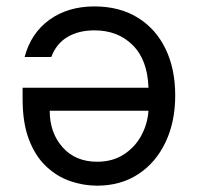

<svg xmlns="http://www.w3.org/2000/svg" viewBox="-20 -577 622 604"><path d="M277 -556.8Q355.8 -556.8 412.8 -521.8Q469.8 -486.9 500.5 -423.8Q531.2 -360.8 531.2 -277Q531.2 -193.2 500.5 -129.1Q469.8 -65 414.6 -28.9Q359.4 7.1 285.5 7.1Q242.9 7.1 201.3 -7.1Q159.8 -21.3 125.7 -53.1Q91.6 -84.9 71.4 -137.3Q51.1 -189.6 51.1 -265.6V-301.1H447.1Q444.2 -388.5 397.5 -435Q350.9 -481.5 277 -481.5Q227.6 -481.5 192.5 -460.8Q157.3 -440 141.3 -397.7H57.5Q77.4 -473 135.7 -514.9Q193.9 -556.8 277 -556.8ZM447.1 -228.7H136.4Q136.4 -159.4 176.8 -113.8Q217.3 -68.2 285.5 -68.2Q333.5 -68.2 368.6 -90.6Q403.8 -112.9 424 -149.7Q444.2 -186.4 447.1 -228.7Z"/></svg>

Font: Inter Zeller
Style: Regular
Weight: 400
Designer: Rasmus Andersson; Joe Bland
Foundry: zeller
Version: Version 3.015;git-dec3a8cb1